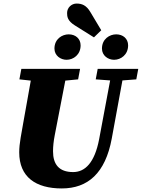

<svg xmlns="http://www.w3.org/2000/svg" viewBox="-20 -1039 797 1079"><path d="M518 -593 599 -587 537 -256C512 -126 459 -72 391 -72C311 -72 278 -116 278 -189C278 -215 281 -246 288 -281L347 -586L419 -593L430 -652H100L89 -593L153 -586C140 -509 125 -432 112 -356L96 -265C91 -235 88 -208 88 -183C88 -44 181 20 327 20C474 20 572 -66 608 -260L668 -587L746 -593L757 -652H529ZM354 -703C393 -703 433 -732 433 -784C433 -822 404 -846 366 -846C329 -846 286 -820 286 -766C286 -726 321 -703 354 -703ZM621 -703C660 -703 700 -732 700 -784C700 -822 671 -846 633 -846C596 -846 553 -820 553 -766C553 -726 588 -703 621 -703ZM508 -829 549 -869 488 -971C465 -1010 440 -1019 410 -1019C383 -1019 357 -997 357 -966C357 -946 359 -922 401 -896Z"/></svg>

Font: Source Serif Pro Black
Style: Italic
Weight: 900
Italic angle: -12°
Designer: Frank Grießhammer
Foundry: Adobe Systems Incorporated
Version: Version 3.001;hotconv 1.0.111;makeotfexe 2.5.65597